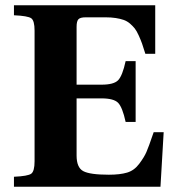

<svg xmlns="http://www.w3.org/2000/svg" viewBox="-20 -712 669 732"><path d="M33.2 0V-38.1Q86.4 -40.5 99.1 -49.8Q111.8 -59.1 111.8 -97.2V-595.2Q111.8 -633.3 99.1 -642.3Q86.4 -651.4 33.2 -653.8V-691.9H571.8V-506.8H534.2Q526.9 -531.2 521.5 -546.1Q516.1 -561 508.5 -577.6Q501 -594.2 493.7 -603.5Q486.3 -612.8 475.6 -622.1Q464.8 -631.3 451.7 -636Q438.5 -640.6 421.1 -643.3Q403.8 -646 381.8 -646H307.1Q286.1 -646 279.1 -638.7Q272 -631.3 272 -609.9V-389.2H367.2Q413.6 -389.2 430.2 -406Q446.8 -422.9 459 -479H497.1V-247.1H459Q446.8 -303.2 430.2 -320.1Q413.6 -336.9 367.2 -336.9H272V-119.1Q272 -73.2 297.4 -59.6Q322.8 -45.9 395 -45.9Q437.5 -45.9 464.6 -54Q491.7 -62 510.7 -87.4Q529.8 -112.8 538.3 -132.6Q546.9 -152.3 564 -202.6Q564.5 -203.6 564.7 -204.3Q564.9 -205.1 565.2 -206.1Q565.4 -207 565.9 -208H604L591.8 0Z"/></svg>

Font: Linguistics Pro
Style: Bold
Weight: 700
Designer: Stefan Peev, Context Ltd
Foundry: Stefan Peev, Context Ltd
Version: Version 001.000